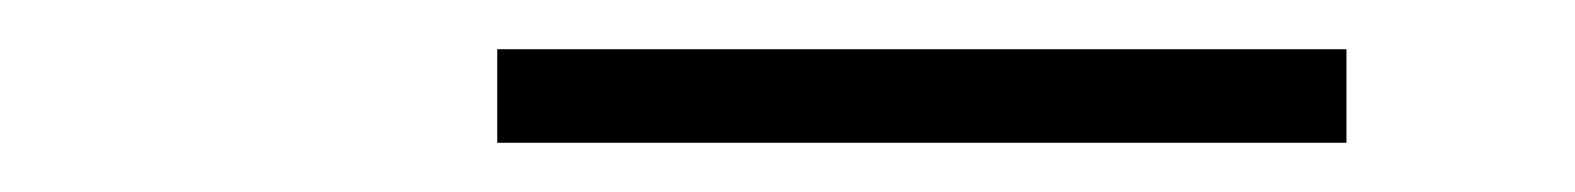

<svg xmlns="http://www.w3.org/2000/svg" viewBox="-20 -709 640 78"><path d="M182 -651V-689H527V-651Z"/></svg>

Font: Iosevka SS04 XLt Ex Obl
Style: Regular
Weight: 200
Width: 7
Italic angle: -9°
Monospace: yes
Designer: Belleve Invis
Foundry: Belleve Invis
Version: Version 19.0.0; ttfautohint (v1.8.4)